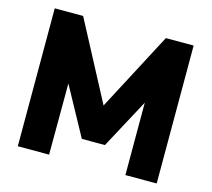

<svg xmlns="http://www.w3.org/2000/svg" viewBox="-101 -826 1045 948"><g transform="rotate(15 421.0 -352.5)"><path d="M634 -705H776V0H616V-370L480 -117H362L227 -364L226 0H66V-705H211L423 -304Z"/></g></svg>

Font: wassup Sans
Style: Black
Weight: 900
Version: Version 2.001